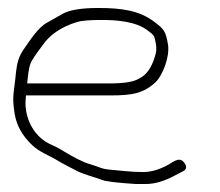

<svg xmlns="http://www.w3.org/2000/svg" viewBox="-20 -485 552 481"><path d="M48 -276C50.2 -294 51 -310.8 56.4 -325.8C58.9 -333 69.2 -348.4 87 -372C105 -398.4 133.8 -417.8 173.4 -430C184.2 -433.3 204.9 -435 235.6 -435C274.5 -435 321.2 -430.6 348.8 -409.5C365.8 -396.5 366.8 -397.7 370.7 -374C372.4 -364 371.7 -354.3 368.5 -345C360.1 -315.5 346.6 -296.5 328 -288C315.4 -280 290.7 -276 254 -276ZM45 -246H259C310.2 -246 340 -250.8 370.3 -279.7C386.3 -295 406.1 -341.8 400.8 -373.7C395.2 -407.2 390.7 -412.1 366.3 -430.5C329.1 -458.5 286.5 -465 225.5 -465C183.6 -465 153.9 -460 136.4 -450.1C123.4 -442.7 110.5 -435.4 97.7 -428.2C74.6 -415.3 56.3 -385.2 42.5 -366C26.5 -343.7 22.3 -329.4 18.8 -291.5C15.1 -252.3 9.4 -243.6 16.9 -199C21.6 -170.4 36.2 -144.5 60.6 -121.5C79.9 -103.2 102.3 -96.2 123.1 -83.5C139.6 -73.4 154.9 -66.4 172.1 -57.1C187.8 -48.6 219.8 -40.4 237 -33.8C246 -30.3 273.7 -27.1 320 -24H345C367.7 -24 392.4 -31.3 419.3 -46L438.7 -56C447.4 -60.8 448.6 -67.6 442.3 -76.5C431.6 -91.4 420.8 -84.5 401 -72C379 -60 358.3 -54 338.8 -54C308.3 -54 278.5 -57.9 255 -60C232.7 -62 231.9 -66.1 204.8 -73.9C188.7 -78.5 165.1 -90.3 133.8 -109.5C125.6 -114.5 117.6 -118.7 109.7 -122C75.6 -136.4 52 -168.2 45.4 -207.5C42.3 -226.7 44.6 -233.5 45 -246Z"/></svg>

Font: MewTooHand
Style: Lta
Weight: 400
Designer: Mew Too, Robert Jablonski
Version: Version 0.77